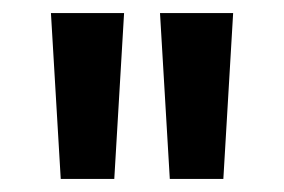

<svg xmlns="http://www.w3.org/2000/svg" viewBox="-20 -724 435 294"><path d="M225 -704H337L322 -450H240ZM58 -704H170L155 -450H73Z"/></svg>

Font: CBA Beacon Sans Bold
Style: Regular
Weight: 700
Designer: Wei Huang
Foundry: Wei Huang
Version: Version 1.002